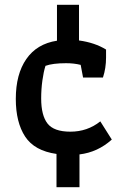

<svg xmlns="http://www.w3.org/2000/svg" viewBox="-20 -638 509 802"><path d="M216 5Q124 -8 85 -67.5Q46 -127 46 -225Q46 -328 90 -391.5Q134 -455 218 -468V-618H310V-469Q376 -460 423 -431V-398Q423 -353 410 -314H327L317 -367Q289 -374 256 -374Q200 -374 170 -363Q162 -338 157 -301.5Q152 -265 152 -227Q152 -156 178.5 -122Q205 -88 274 -88Q345 -88 399 -131L447 -55Q388 -2 312 7V144H216Z"/></svg>

Font: Athiti SemiBold
Style: Regular
Weight: 600
Designer: CadsonDemak Team
Foundry: CadsonDemak
Version: Version 1.032